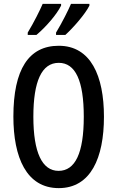

<svg xmlns="http://www.w3.org/2000/svg" viewBox="-20 -1053 604 990"><path d="M441 -1024V-1033H346C334 -1004 299 -934 269 -885V-873H317C357 -909 420 -981 441 -1024ZM295 -1024V-1033H200C187 -1002 154 -936 123 -885V-873H168C218 -915 273 -979 295 -1024ZM516 -451C516 -662 448 -817 283 -817C128 -817 49 -695 49 -452C49 -242 116 -83 283 -83C448 -83 516 -239 516 -451ZM152 -451C152 -634 195 -729 283 -729C369 -729 412 -637 412 -451C412 -264 368 -172 282 -172C197 -172 152 -267 152 -451Z"/></svg>

Font: Noto Sans Kannada UI ExtraCondensed Medium
Style: Regular
Weight: 500
Width: 2
Designer: Jelle Bosma - Monotype Design Team
Foundry: Monotype Imaging Inc.
Version: Version 2.005